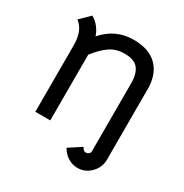

<svg xmlns="http://www.w3.org/2000/svg" viewBox="-152 -640 856 891"><g transform="rotate(30 276.0 -194.5)"><path d="M151 -442Q216 -517 314 -517Q392 -517 435.5 -477Q479 -437 483 -363V28Q483 68 453.5 98.5Q424 129 383 129Q355 129 331 114Q307 99 293 73L359 30Q365 40 369.5 44Q374 48 382 48Q389 48 396 42.5Q403 37 403 29V-337Q403 -387 382 -413.5Q361 -440 309 -440Q264 -440 231.5 -418Q199 -396 164 -351V1H84V-354Q84 -392 74 -420Q64 -448 39 -468L90 -518Q134 -492 151 -442Z"/></g></svg>

Font: Bellota
Style: Bold
Weight: 700
Designer: Kemie Guaida
Foundry: Kemie Guaida
Version: Version 4.001